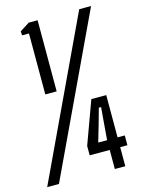

<svg xmlns="http://www.w3.org/2000/svg" viewBox="-170 -870 695 939"><g transform="rotate(-15 177.0 -400.0)"><path d="M58 -440.5V-749H23L22 -769.5L70.5 -800.5H115.5V-440.5ZM-50.5 0 326 -800H386L9 0ZM345 -360V-146H381.5V-96.5H345V0H292V-96.5H190.5V-144L269.5 -360ZM292 -146 299 -233 305.5 -310H294L272.5 -233L247 -146Z"/></g></svg>

Font: Big Shoulders Display Thin Medium
Style: Regular
Weight: 500
Version: Version 2.002